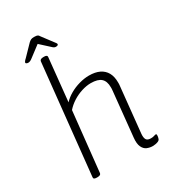

<svg xmlns="http://www.w3.org/2000/svg" viewBox="-211 -988 986 1104"><g transform="rotate(-30 282.5 -436.5)"><path d="M472 6Q453 6 435 -1.5Q417 -9 407 -30.5Q397 -52 401 -91L431 -386Q432 -392 432 -398Q432 -404 432 -408Q432 -448 411 -467Q390 -486 343 -486Q315 -486 283 -476Q251 -466 222.5 -448Q194 -430 173 -406L131 -12Q130 2 107 2H103Q91 2 86 -1.5Q81 -5 82 -12L158 -738Q159 -745 165 -748.5Q171 -752 183 -752H187Q198 -752 203 -748.5Q208 -745 207 -738L178 -454Q198 -476 227.5 -493Q257 -510 291 -519.5Q325 -529 356 -529Q397 -529 425 -515.5Q453 -502 467.5 -476Q482 -450 482 -411Q482 -406 482 -400Q482 -394 481 -389L450 -87Q448 -62 455.5 -50Q463 -38 485 -38Q499 -38 507 -41Q515 -44 520 -44Q523 -44 524 -42Q525 -40 525 -37Q525 -33 524.5 -28Q524 -23 522.5 -18Q521 -13 519 -9Q516 -4 507.5 -0.5Q499 3 489 4.5Q479 6 472 6ZM92 -767Q86 -767 81 -769.5Q76 -772 76 -775Q76 -779 80 -784.5Q84 -790 92 -797L158 -865Q167 -873 174 -876Q181 -879 194 -879Q203 -879 208.5 -878Q214 -877 218.5 -874.5Q223 -872 226 -866L278 -797Q283 -790 287 -785Q291 -780 291 -776Q291 -771 286.5 -769Q282 -767 275 -767Q269 -767 263.5 -770Q258 -773 250 -781L192 -834L122 -781Q112 -773 105 -770Q98 -767 92 -767Z"/></g></svg>

Font: Asap ExtraLight
Style: Italic
Weight: 250
Italic angle: -6°
Version: Version 3.001